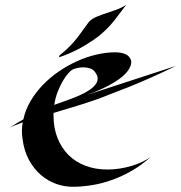

<svg xmlns="http://www.w3.org/2000/svg" viewBox="-20 -729 723 767"><path d="M683.1 -465.8Q627 -438.5 578.9 -417.2Q530.8 -396 494.1 -381.3Q451.7 -364.3 416 -351.1Q394 -341.8 367.4 -332.3Q340.8 -322.8 312 -313.7Q283.2 -304.7 253.2 -295.7Q223.1 -286.6 193.8 -277.8V-268.1Q193.8 -217.8 209.7 -177.7Q225.6 -137.7 253.9 -109.6Q282.2 -81.5 321.8 -66.7Q361.3 -51.8 409.2 -51.8Q434.1 -51.8 458.7 -55.7Q483.4 -59.6 505.6 -66.2Q527.8 -72.8 547.4 -82Q566.9 -91.3 582 -102.1Q544.9 -68.8 505.6 -46.4Q466.3 -23.9 427 -10Q387.7 3.9 349.4 10.3Q311 16.6 275.9 17.1Q240.2 18.1 205.8 6.1Q171.4 -5.9 143.1 -30.3Q114.7 -54.7 95.2 -91.1Q75.7 -127.4 69.8 -175.8Q67.4 -192.9 67.6 -208.7Q67.9 -224.6 70.8 -240.2Q53.7 -233.9 39.8 -228.5Q25.9 -223.1 17.1 -217.8Q31.2 -227.5 45.4 -236.1Q59.6 -244.6 73.2 -252Q81.5 -290 101.8 -324.7Q122.1 -359.4 150.6 -389.2Q179.2 -418.9 214.4 -443.1Q249.5 -467.3 287.4 -484.4Q325.2 -501.5 364.3 -510.7Q403.3 -520 439.9 -520Q464.4 -520 481.2 -512.7Q498 -505.4 503.9 -486.8Q506.8 -467.3 489.7 -444.8Q482.4 -435.1 470 -424.1Q457.5 -413.1 437.7 -400.9Q418 -388.7 390.4 -375.5Q362.8 -362.3 325.2 -349.1ZM295.9 -347.2Q316.9 -356.4 333.7 -367.2Q350.6 -377.9 360.1 -389.6Q369.6 -401.4 370.1 -414.1Q370.6 -426.8 359.9 -440.9Q352.5 -451.7 339.6 -455.8Q326.7 -460 313 -460Q300.3 -460 288.6 -457.3Q276.9 -454.6 268.1 -450.2Q262.2 -446.8 252 -435.3Q241.7 -423.8 231 -405.5Q220.2 -387.2 210.7 -363Q201.2 -338.9 196.8 -310.1Q227.5 -321.3 252.4 -330.1Q277.3 -338.9 295.9 -347.2ZM483.9 -709.5Q470.7 -691.9 458.5 -675.8Q448.2 -662.1 437.5 -648.4Q426.8 -634.8 419.9 -627.4Q389.2 -593.8 354 -569.8Q318.8 -545.9 288.1 -530.3Q252.4 -512.2 216.8 -500.5Q216.3 -502 216.3 -503.4Q216.3 -506.3 216.8 -506.8Q241.7 -526.9 257.6 -543Q273.4 -559.1 285.6 -574.5Q297.9 -589.8 309.1 -606Q320.3 -622.1 335.9 -642.6Q347.7 -654.3 365.5 -661.9Q383.3 -669.4 403.6 -676Q423.8 -682.6 444.8 -690.2Q465.8 -697.8 483.9 -709.5Z"/></svg>

Font: Eagle Lake
Style: Regular
Weight: 400
Designer: Astigmatic (AOETI)
Foundry: Astigmatic (AOETI)
Version: Version 1.000